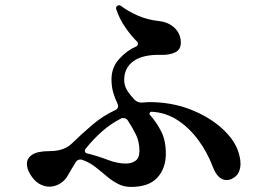

<svg xmlns="http://www.w3.org/2000/svg" viewBox="-20 -768 1040 756"><path d="M496 -32Q467 -32 443.5 -44.5Q420 -57 399 -75Q378 -93 355.5 -110.5Q333 -128 306 -138Q300 -140 297 -140Q284 -140 278 -129Q270 -116 262.5 -103.5Q255 -91 247 -77Q237 -58 217 -45.5Q197 -33 174 -33Q153 -33 132.5 -45.5Q112 -58 96 -87Q86 -106 86 -123Q86 -145 107 -159Q128 -173 176 -173Q233 -173 264 -204Q301 -240 343 -276Q385 -312 435 -335Q445 -340 445 -351Q445 -353 444.5 -355Q444 -357 443 -359Q433 -379 426 -403Q419 -427 419 -456Q419 -502 449 -535.5Q479 -569 516 -585Q523 -588 523 -596Q523 -601 520 -604Q497 -626 473.5 -660Q450 -694 438 -731Q437 -732 437 -735Q437 -742 442 -745Q449 -750 456 -745Q485 -723 523 -706.5Q561 -690 606 -685Q644 -681 668 -657.5Q692 -634 692 -600Q692 -572 669 -561.5Q646 -551 616 -552Q543 -554 506 -527.5Q469 -501 469 -453Q469 -431 480.5 -412.5Q492 -394 509 -376Q521 -364 537 -364Q545 -364 552 -365Q559 -366 566 -366Q653 -366 724.5 -339Q796 -312 846 -269.5Q896 -227 915 -180Q920 -167 923.5 -152Q927 -137 927 -123Q927 -107 921 -92Q915 -77 900 -68Q887 -59 872 -59Q838 -59 818 -111Q796 -169 760.5 -217Q725 -265 679 -295Q633 -325 577 -328Q572 -328 569.5 -323.5Q567 -319 571 -315Q596 -287 614.5 -251Q633 -215 633 -163Q633 -105 599.5 -68.5Q566 -32 496 -32ZM475 -124Q498 -124 513.5 -135Q529 -146 529 -174Q529 -210 515 -238.5Q501 -267 483 -294Q477 -303 466 -303Q464 -303 461 -303Q458 -303 456 -301Q418 -282 383 -251.5Q348 -221 317 -182Q314 -179 314 -175Q314 -166 323 -164Q364 -154 403 -139Q442 -124 475 -124Z"/></svg>

Font: Zen Antique Soft
Style: Regular
Weight: 400
Designer: Yoshimichi Ohira
Foundry: Positype
Version: Version 1.001